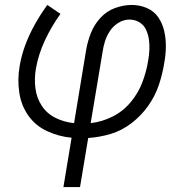

<svg xmlns="http://www.w3.org/2000/svg" viewBox="-20 -550 760 775"><path d="M236 205H303L336 7Q382 4 427 -9.5Q472 -23 511 -53Q550 -83 578 -122.5Q606 -162 621 -206.5Q636 -251 643 -296Q649 -328 649.5 -360.5Q650 -393 643 -424Q636 -455 619 -480Q602 -505 573 -517.5Q544 -530 512 -530Q478 -530 444 -517.5Q410 -505 385 -477.5Q360 -450 347 -417Q334 -384 328 -350L279 -53Q239 -57 204.5 -74Q170 -91 149 -122.5Q128 -154 123 -193.5Q118 -233 125 -273Q135 -331 161.5 -387.5Q188 -444 224 -494L171 -530Q144 -493 121 -452Q98 -411 82 -368Q66 -325 59 -281Q50 -228 58 -175.5Q66 -123 95 -82.5Q124 -42 170.5 -20.5Q217 1 269 6ZM346 -53 394 -340Q397 -362 404 -384Q411 -406 424.5 -426Q438 -446 459 -458.5Q480 -471 502 -471Q524 -471 542 -460.5Q560 -450 569 -431Q578 -412 581 -391Q584 -370 583 -348.5Q582 -327 578 -305Q571 -261 554.5 -217.5Q538 -174 507 -137Q476 -100 433.5 -79Q391 -58 346 -53Z"/></svg>

Font: Iosevka Sparkle Light Oblique
Style: Regular
Weight: 300
Italic angle: -9°
Designer: Belleve Invis
Foundry: Belleve Invis
Version: Version 4.5.0; ttfautohint (v1.8.3)